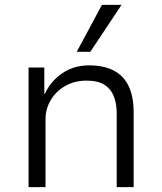

<svg xmlns="http://www.w3.org/2000/svg" viewBox="-20 -773 668 793"><path d="M98 0V-494H163V-385H165Q190 -439 238 -471Q286 -503 347 -503Q409 -503 450 -481.5Q491 -460 511.5 -417Q532 -374 532 -309V0H462V-305Q462 -345 450 -375.5Q438 -406 411 -423Q384 -440 337 -440Q288 -440 249.5 -418Q211 -396 189.5 -359.5Q168 -323 168 -281V0ZM297 -559 401 -753H482L353 -559Z"/></svg>

Font: Nunito Sans 7pt Light
Style: Regular
Weight: 300
Designer: Vernon Adams
Foundry: Vernon Adams
Version: Version 3.101;gftools[0.9.27]